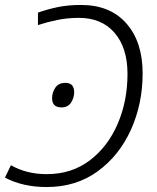

<svg xmlns="http://www.w3.org/2000/svg" viewBox="-23 -744 634 774"><path d="M304 -724Q250 -724 208 -715Q166 -706 130 -693V-643Q167 -655 208 -663.5Q249 -672 295 -672Q387 -672 439 -611.5Q491 -551 491 -446Q491 -337 451.5 -245Q412 -153 339 -97.5Q266 -42 165 -42Q84 -42 21 -78L-3 -28Q69 10 165 10Q284 10 371 -53.5Q458 -117 505 -221.5Q552 -326 552 -448Q552 -575 486.5 -649.5Q421 -724 304 -724ZM225 -311Q251 -311 263.5 -330.5Q276 -350 276 -372Q276 -410 241 -410Q213 -410 200 -390.5Q187 -371 187 -348Q187 -311 225 -311Z"/></svg>

Font: Noto Sans UI Light
Style: Italic
Weight: 300
Italic angle: -12°
Designer: Monotype Design Team
Foundry: Monotype Imaging Inc.
Version: Version 1.901